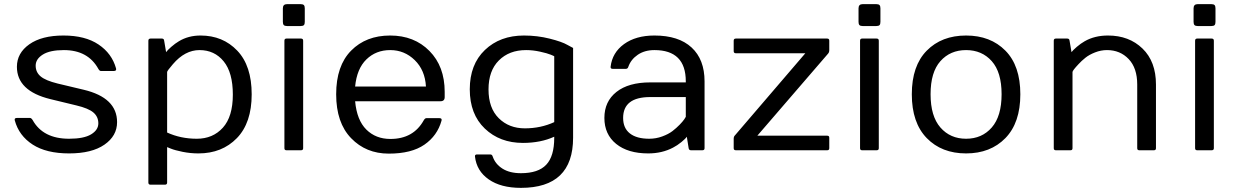

<svg xmlns="http://www.w3.org/2000/svg" viewBox="-20 -720 5935 920"><path d="M50.8 -143.1C64.1 -94.2 92.7 -55.7 136.5 -27.3C180.3 1 238.4 15.1 311 15.1C383.6 15.1 440.1 1.1 480.5 -26.9C520.8 -54.9 541 -90.8 541 -134.8C541 -212.9 487.6 -264.6 380.9 -290L255.9 -319.8C217.4 -329.3 190.3 -340.7 174.6 -354C158.8 -367.4 150.9 -384.5 150.9 -405.5C150.9 -426.5 162.3 -444.2 185.1 -458.5C207.8 -472.8 241.5 -480 286.1 -480C363 -480 418 -450 451.2 -390.1C455.1 -383.3 459 -379.9 462.9 -379.9H525.9C534.7 -379.9 538.1 -384 536.1 -392.1C522.8 -439.9 494.8 -478.2 452.1 -506.8C409.5 -535.5 353.5 -549.8 284.2 -549.8C214.8 -549.8 160.3 -535.8 120.6 -507.8C80.9 -479.8 61 -443.8 61 -399.9C61 -322.8 114.4 -271.2 221.2 -245.1L346.2 -214.8C384.6 -205.7 411.7 -194.4 427.5 -180.9C443.3 -167.4 451.2 -150.1 451.2 -128.9C451.2 -107.7 439.6 -90.2 416.5 -76.2C393.4 -62.2 358.2 -55.2 311 -55.2C227.7 -55.2 169.4 -85.1 136.2 -145C132 -151.5 127.9 -154.8 124 -154.8H61C53.9 -154.8 50.3 -152.2 50.3 -147C50.3 -146 50.5 -144.7 50.8 -143.1Z M690.9 154.8C690.9 161.3 694.2 164.7 700.7 165H771C777.5 164.7 780.8 161.3 780.8 154.8V-15.1L798.8 -7.8C811.5 -2.6 830.3 2.5 855.2 7.6C880.1 12.6 905.3 15.1 930.7 15.1C1006.2 15.1 1067.6 -9.3 1115 -58.1C1162.4 -106.9 1186 -176.9 1186 -268.1C1186 -359.2 1163 -429 1116.9 -477.3C1070.9 -525.6 1012.2 -549.8 940.9 -549.8C902.2 -549.8 867.7 -540.7 837.4 -522.5C825.7 -515.6 813.4 -506.6 800.5 -495.4C787.7 -484.1 779.5 -475.7 775.9 -470.2L766.6 -524.9C766 -531.7 762.4 -535.2 755.9 -535.2H700.7C694.2 -534.8 690.9 -531.4 690.9 -524.9ZM780.8 -85V-375C780.8 -378.6 790 -391.1 808.6 -412.6C847 -457.5 889.5 -480 936 -480C983.9 -480 1022.5 -462 1051.8 -426C1081.1 -390.1 1095.7 -336.9 1095.7 -266.6C1095.7 -196.3 1079.8 -143.5 1047.9 -108.2C1016 -72.8 974.3 -55.2 922.9 -55.2C871.4 -55.2 824.1 -65.1 780.8 -85Z M1335.4 -680.2V-615.2C1335.4 -607.7 1337 -602.5 1340.1 -599.6C1343.2 -596.7 1348.3 -595.2 1355.5 -595.2H1420.4C1427.9 -595.2 1433.1 -596.7 1436 -599.6C1439 -602.5 1440.4 -607.7 1440.4 -615.2V-680.2C1440.4 -687.3 1439 -692.5 1436 -695.6C1433.1 -698.6 1427.9 -700.2 1420.4 -700.2H1355.5C1342.1 -700.2 1335.4 -693.5 1335.4 -680.2ZM1342.8 -9.8C1342.8 -3.3 1346 0 1352.5 0H1422.4C1429.2 0 1432.6 -3.3 1432.6 -9.8V-524.9C1432.6 -531.7 1429.2 -535.2 1422.4 -535.2H1352.5C1346 -535.2 1342.8 -531.7 1342.8 -524.9Z M1662.4 -57.9C1710 -8.5 1770.2 16.1 1842.8 16.1C1915.4 16.1 1972.3 1.8 2013.7 -26.9C2055 -55.5 2082.4 -93.9 2095.7 -142.1C2097.7 -149.9 2094.4 -153.8 2085.9 -153.8H2022.9C2018.7 -153.8 2014.6 -150.6 2010.7 -144C1977.5 -84.1 1924.2 -54.2 1850.6 -54.2C1804 -54.2 1765.6 -69.2 1735.4 -99.1C1705.1 -129.1 1687.2 -174.3 1681.6 -234.9H2090.8C2104.2 -234.9 2110.8 -241.5 2110.8 -254.9V-279.8C2110.8 -361.2 2086.5 -426.5 2037.8 -475.8C1989.2 -525.1 1926.4 -549.8 1849.4 -549.8C1772.4 -549.8 1710 -525.6 1662.4 -477.3C1614.7 -429 1590.8 -359.3 1590.8 -268.3C1590.8 -177.3 1614.7 -107.2 1662.4 -57.9ZM1681.6 -305.2C1687.2 -362.5 1705.2 -405.9 1735.8 -435.5C1766.4 -465.2 1804.4 -480 1849.9 -480C1895.3 -480 1934.4 -463.9 1967.3 -431.9C2000.2 -399.8 2018.1 -357.6 2021 -305.2Z M2303 -104C2351 -58.1 2411.9 -35.2 2485.8 -35.2C2542.5 -35.2 2592.4 -45.1 2635.7 -64.9V-60.1C2635.7 -0.8 2623 42.3 2597.4 69.3C2571.9 96.4 2531.4 109.9 2476.1 109.9C2439.9 109.9 2410.4 102.5 2387.5 87.9C2364.5 73.2 2349 53.9 2340.8 29.8C2338.9 23.3 2335 20 2329.1 20H2266.1C2258.6 20 2255.2 23.3 2255.9 29.8C2261.1 76 2283 112.6 2321.8 139.6C2360.5 166.7 2411.9 180.2 2476.1 180.2C2642.7 180.2 2726.1 100.1 2726.1 -60.1V-490.2L2698.7 -504.9C2681.5 -515 2653.2 -525 2613.8 -534.9C2574.4 -544.8 2533.4 -549.8 2490.7 -549.8C2414.2 -549.8 2351.8 -526.7 2303.5 -480.5C2255.1 -434.2 2231 -371.4 2231 -292C2231 -212.6 2255 -149.9 2303 -104ZM2370.4 -430.4C2403.4 -463.5 2446.9 -480 2501 -480C2522.8 -480 2545.1 -477.5 2567.9 -472.4C2590.7 -467.4 2607.7 -462.6 2618.9 -458C2630.1 -453.5 2635.7 -450.8 2635.7 -450.2V-134.8C2592.4 -114.9 2545.5 -105 2494.9 -105C2444.3 -105 2402.6 -121.2 2369.9 -153.6C2337.2 -186 2320.8 -231.9 2320.8 -291.5C2320.8 -351.1 2337.3 -397.4 2370.4 -430.4Z M2876 -155C2876 -102.5 2894.8 -61 2932.4 -30.5C2970 -0.1 3021.2 15.1 3085.9 15.1C3130.2 15.1 3169.9 5.9 3205.1 -12.7C3218.4 -19.5 3231.8 -28.4 3245.1 -39.3C3258.5 -50.2 3267.1 -58.8 3271 -64.9L3279.8 -9.8C3280.8 -3.3 3284.5 0 3291 0H3345.7C3352.5 0 3356 -3.3 3356 -9.8V-330.1C3356 -400.1 3335.3 -454.2 3293.9 -492.4C3252.6 -530.7 3193.2 -549.8 3115.7 -549.8C3056.5 -549.8 3008 -536.1 2970.2 -508.8C2932.5 -481.4 2911 -445.1 2905.8 -399.9C2905.1 -393.4 2908.5 -390.1 2916 -390.1H2979C2984.9 -390.1 2988.8 -393.4 2990.7 -399.9C2998.9 -423.3 3013.9 -442.5 3035.9 -457.5C3057.9 -472.5 3084.5 -480 3115.7 -480C3216 -480 3266.1 -430 3266.1 -330.1V-325.2H3095.7C3026.4 -325.2 2972.4 -310 2933.8 -279.5C2895.3 -249.1 2876 -207.6 2876 -155ZM2965.8 -154.8C2965.8 -221.5 3009.1 -254.9 3095.7 -254.9H3266.1V-160.2C3266.1 -159.5 3263.8 -155.7 3259 -148.7C3254.3 -141.7 3246.9 -133 3236.8 -122.6C3226.7 -112.1 3215.3 -102 3202.4 -92C3189.5 -82.1 3173.1 -73.5 3153.1 -66.2C3133.1 -58.8 3112.3 -55.2 3090.8 -55.2C3050.8 -55.2 3019.9 -63.6 2998.3 -80.6C2976.6 -97.5 2965.8 -122.2 2965.8 -154.8Z M3495.6 -9.8C3495.6 -3.3 3499 0 3505.9 0H3943.8C3950.4 0 3953.6 -3.3 3953.6 -9.8V-60.1C3953.6 -66.6 3950.4 -69.8 3943.8 -69.8H3608.9L3947.8 -462.9C3951.7 -467.1 3953.6 -472.8 3953.6 -480V-524.9C3953.6 -531.7 3950.4 -535.2 3943.8 -535.2H3505.9C3499 -535.2 3495.6 -531.7 3495.6 -524.9V-475.1C3495.6 -468.3 3499 -464.8 3505.9 -464.8H3838.9L3502 -71.8C3497.7 -67.9 3495.6 -62.3 3495.6 -55.2Z M4093.8 -680.2V-615.2C4093.8 -607.7 4095.3 -602.5 4098.4 -599.6C4101.5 -596.7 4106.6 -595.2 4113.8 -595.2H4178.7C4186.2 -595.2 4191.4 -596.7 4194.3 -599.6C4197.3 -602.5 4198.7 -607.7 4198.7 -615.2V-680.2C4198.7 -687.3 4197.3 -692.5 4194.3 -695.6C4191.4 -698.6 4186.2 -700.2 4178.7 -700.2H4113.8C4100.4 -700.2 4093.8 -693.5 4093.8 -680.2ZM4101.1 -9.8C4101.1 -3.3 4104.3 0 4110.8 0H4180.7C4187.5 0 4190.9 -3.3 4190.9 -9.8V-524.9C4190.9 -531.7 4187.5 -535.2 4180.7 -535.2H4110.8C4104.3 -535.2 4101.1 -531.7 4101.1 -524.9Z M4420.7 -58.3C4468.3 -9.4 4531.2 15.1 4609.1 15.1C4687.1 15.1 4749.9 -9.4 4797.6 -58.3C4845.3 -107.3 4869.1 -177.3 4869.1 -268.3C4869.1 -359.3 4845.3 -429 4797.6 -477.3C4749.9 -525.6 4687.1 -549.8 4609.1 -549.8C4531.2 -549.8 4468.3 -525.6 4420.7 -477.3C4373 -429 4349.1 -359.3 4349.1 -268.3C4349.1 -177.3 4373 -107.3 4420.7 -58.3ZM4486.1 -427C4517.5 -462.3 4558.5 -480 4609.1 -480C4659.7 -480 4700.8 -462.3 4732.2 -427C4763.6 -391.7 4779.3 -338.9 4779.3 -268.6C4779.3 -198.2 4763.6 -145.1 4732.2 -109.1C4700.8 -73.2 4659.7 -55.2 4609.1 -55.2C4558.5 -55.2 4517.5 -73.2 4486.1 -109.1C4454.7 -145.1 4439 -198.2 4439 -268.6C4439 -338.9 4454.7 -391.7 4486.1 -427Z M5029.3 -9.8C5029.3 -3.3 5032.6 0 5039.1 0H5109.4C5115.9 0 5119.1 -3.3 5119.1 -9.8V-375C5119.1 -379.6 5128.7 -392.1 5147.9 -412.6C5157.4 -423 5168.3 -433.2 5180.7 -443.1C5193 -453 5208.6 -461.7 5227.3 -469C5246 -476.3 5265 -480 5284.2 -480C5326.2 -480 5360.8 -465.7 5388.2 -437C5415.5 -408.4 5429.2 -367.7 5429.2 -314.9V-9.8C5429.2 -3.3 5432.5 0 5439 0H5509.3C5515.8 0 5519 -3.3 5519 -9.8V-314.9C5519 -388.2 5497.6 -445.6 5454.6 -487.3C5411.6 -529 5356.4 -549.8 5289.1 -549.8C5246.7 -549.8 5209.6 -540.7 5177.7 -522.5C5165.4 -515.6 5152.7 -506.6 5139.6 -495.4C5126.6 -484.1 5118.2 -475.7 5114.3 -470.2L5105 -524.9C5104.3 -531.7 5100.7 -535.2 5094.2 -535.2H5039.1C5032.6 -535.2 5029.3 -531.7 5029.3 -524.9Z M5699.2 -680.2V-615.2C5699.2 -607.7 5700.8 -602.5 5703.9 -599.6C5706.9 -596.7 5712.1 -595.2 5719.2 -595.2H5784.2C5791.7 -595.2 5796.9 -596.7 5799.8 -599.6C5802.7 -602.5 5804.2 -607.7 5804.2 -615.2V-680.2C5804.2 -687.3 5802.7 -692.5 5799.8 -695.6C5796.9 -698.6 5791.7 -700.2 5784.2 -700.2H5719.2C5705.9 -700.2 5699.2 -693.5 5699.2 -680.2ZM5706.5 -9.8C5706.5 -3.3 5709.8 0 5716.3 0H5786.1C5793 0 5796.4 -3.3 5796.4 -9.8V-524.9C5796.4 -531.7 5793 -535.2 5786.1 -535.2H5716.3C5709.8 -535.2 5706.5 -531.7 5706.5 -524.9Z"/></svg>

Font: Numans
Style: Regular
Weight: 400
Designer: Jovanny Lemonad
Foundry: Jovanny Lemonad
Version: Version 001.001